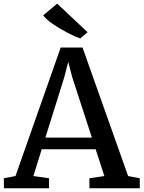

<svg xmlns="http://www.w3.org/2000/svg" viewBox="-37 -1002 764 1022"><path d="M45.4 -64.9 286.1 -749H402.3L645 -64.9L707 -53.2V0H439V-53.2L518.6 -64.9L472.2 -207.5H185.1L140.6 -64.9L224.1 -53.2V0H-16.1L-16.6 -53.2ZM452.1 -269.5 347.7 -590.3 326.2 -672.4 304.7 -589.4 204.6 -269.5ZM267.1 -982.4H267.6L429.2 -830.6L390.1 -797.4H389.6Q364.7 -805.7 323.2 -827.1Q281.7 -848.6 246.1 -873Q207.5 -899.4 192.9 -920.4Z"/></svg>

Font: Merriweather
Style: Regular
Weight: 400
Designer: Eben Sorkin
Foundry: Eben Sorkin
Version: Version 1.584; ttfautohint (v1.8.1)